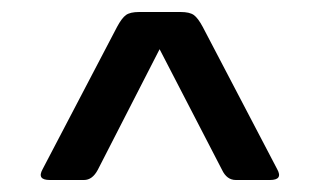

<svg xmlns="http://www.w3.org/2000/svg" viewBox="-20 -663 534 320"><path d="M120 -363H63Q41 -363 51 -381L175 -618Q183 -633 190 -638Q197 -643 212 -643H281Q296 -643 303 -638Q310 -633 318 -618L442 -381Q452 -363 430 -363H373Q358 -363 350 -380L246 -581L143 -380Q134 -363 120 -363Z"/></svg>

Font: Rajdhani Semibold
Style: Regular
Weight: 600
Designer: Satya Rajpurohit, Jyotish Sonowal
Foundry: Indian Type Foundry
Version: Version 1.200;PS 1.0;hotconv 1.0.78;makeotf.lib2.5.61930; tt